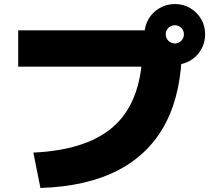

<svg xmlns="http://www.w3.org/2000/svg" viewBox="-20 -875 1040 950"><path d="M145 -120Q423 -133 554 -260.5Q685 -388 685 -645L780 -545H70V-725H790V-645H880Q880 -422 801 -268.5Q722 -115 566 -33.5Q410 48 180 55ZM845 -555Q804 -555 769.5 -575Q735 -595 715 -629.5Q695 -664 695 -705Q695 -747 715 -781Q735 -815 769.5 -835Q804 -855 845 -855Q887 -855 921 -835Q955 -815 975 -781Q995 -747 995 -705Q995 -664 975 -629.5Q955 -595 921 -575Q887 -555 845 -555ZM845 -660Q864 -660 877 -673.5Q890 -687 890 -705Q890 -724 877 -737Q864 -750 845 -750Q826 -750 813 -737Q800 -724 800 -705Q800 -686 813.5 -673Q827 -660 845 -660Z"/></svg>

Font: M PLUS 2 Thin Black
Style: Regular
Weight: 900
Version: Version 1.001